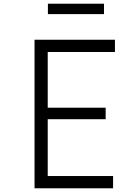

<svg xmlns="http://www.w3.org/2000/svg" viewBox="-20 -1014 740 1034"><path d="M166 0V-800H599V-734H237V-434H549V-372H237V-66H589V0ZM238 -938V-994H540V-938Z"/></svg>

Font: Martian Mono ExtraLight
Style: Regular
Weight: 200
Monospace: yes
Designer: Roman Shamin
Foundry: Evil Martians
Version: Version 1.000; ttfautohint (v1.8.4.7-5d5b)